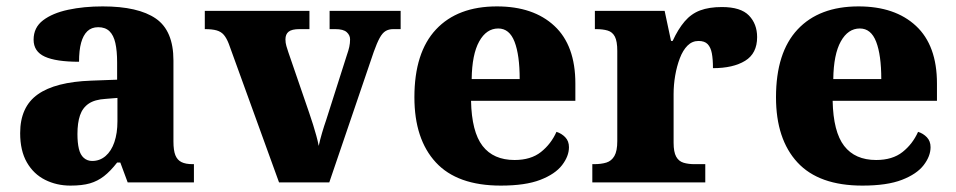

<svg xmlns="http://www.w3.org/2000/svg" viewBox="-20 -570 2987 600"><path d="M200 10Q157 10 121 -8Q85 -26 64 -62.5Q43 -99 43 -154Q43 -236 98 -275Q153 -314 265 -318L346 -321V-375Q346 -411 340.5 -435.5Q335 -460 322 -472.5Q309 -485 287 -485Q266 -485 253 -472.5Q240 -460 233.5 -436.5Q227 -413 227 -377Q155 -377 120 -393Q85 -409 85 -446Q85 -484 114.5 -506.5Q144 -529 193 -539.5Q242 -550 301 -550Q412 -550 467 -512Q522 -474 522 -381V-128Q522 -100 528 -85Q534 -70 547 -63.5Q560 -57 582 -57H586V0H379L356 -62H346Q325 -35 305 -19.5Q285 -4 261 3Q237 10 200 10ZM268 -67Q292 -67 310 -82.5Q328 -98 337.5 -126Q347 -154 347 -191V-264L310 -261Q276 -259 257 -246Q238 -233 230 -209.5Q222 -186 222 -151Q222 -124 226.5 -105Q231 -86 242 -76.5Q253 -67 268 -67Z M695 -433Q688 -451 679.5 -461Q671 -471 657 -475Q643 -479 620 -479V-536H947V-479H916Q892 -479 882 -471Q872 -463 872 -447Q872 -436 875 -426Q878 -416 881 -407L946 -218Q953 -198 958.5 -180Q964 -162 968.5 -146Q973 -130 976 -114Q980 -133 986.5 -155Q993 -177 999 -194L1064 -398Q1069 -412 1071.5 -423.5Q1074 -435 1074 -447Q1074 -460 1063.5 -469.5Q1053 -479 1028 -479H1010V-536H1232V-479H1209Q1195 -479 1185 -473Q1175 -467 1166.5 -451.5Q1158 -436 1148 -408L1009 0H852Z M1545 10Q1409 10 1342 -62.5Q1275 -135 1275 -266Q1275 -406 1342.5 -478Q1410 -550 1533 -550Q1647 -550 1712.5 -489Q1778 -428 1778 -309V-255H1452Q1454 -158 1488 -114Q1522 -70 1588 -70Q1639 -70 1670.5 -95Q1702 -120 1719 -158Q1735 -153 1746.5 -141Q1758 -129 1758 -110Q1758 -82 1736.5 -54Q1715 -26 1668.5 -8Q1622 10 1545 10ZM1604 -323Q1604 -398 1588 -439.5Q1572 -481 1537 -481Q1500 -481 1477.5 -440.5Q1455 -400 1454 -323Z M1831 0V-57H1836Q1859 -57 1875 -62Q1891 -67 1900 -82.5Q1909 -98 1909 -129V-411Q1909 -441 1901.5 -455.5Q1894 -470 1879 -474.5Q1864 -479 1842 -479H1839V-536H2057L2077 -442H2082Q2099 -479 2119.5 -503Q2140 -527 2168 -537.5Q2196 -548 2236 -548Q2295 -548 2320.5 -521.5Q2346 -495 2346 -454Q2346 -403 2308.5 -380Q2271 -357 2208 -357Q2208 -385 2204.5 -403.5Q2201 -422 2191.5 -432Q2182 -442 2163 -442Q2143 -442 2128.5 -427.5Q2114 -413 2104.5 -388Q2095 -363 2090 -334Q2085 -305 2085 -276V-124Q2085 -95 2093 -80.5Q2101 -66 2116 -61.5Q2131 -57 2150 -57H2184V0Z M2675 10Q2539 10 2472 -62.5Q2405 -135 2405 -266Q2405 -406 2472.5 -478Q2540 -550 2663 -550Q2777 -550 2842.5 -489Q2908 -428 2908 -309V-255H2582Q2584 -158 2618 -114Q2652 -70 2718 -70Q2769 -70 2800.5 -95Q2832 -120 2849 -158Q2865 -153 2876.5 -141Q2888 -129 2888 -110Q2888 -82 2866.5 -54Q2845 -26 2798.5 -8Q2752 10 2675 10ZM2734 -323Q2734 -398 2718 -439.5Q2702 -481 2667 -481Q2630 -481 2607.5 -440.5Q2585 -400 2584 -323Z"/></svg>

Font: Noto Serif Ethiopic ExtraBold
Style: Regular
Weight: 800
Version: Version 2.102